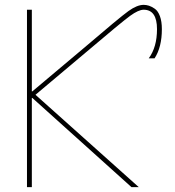

<svg xmlns="http://www.w3.org/2000/svg" viewBox="-20 -770 722 790"><path d="M113 -394 321 -569Q473 -699 508.5 -724.5Q544 -750 571 -750Q582 -750 593 -746.5Q604 -743 617 -734Q630 -725 638 -703.5Q646 -682 646 -650Q646 -576 616 -530H592Q626 -576 626 -650Q626 -730 571 -730Q550 -730 515 -704.5Q480 -679 334 -555L126 -380L551 0H521L113 -367H111V0H91V-730H111V-394Z"/></svg>

Font: Mplus 1p Thin
Style: Regular
Weight: 250
Version: Version 1.061